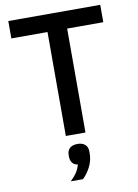

<svg xmlns="http://www.w3.org/2000/svg" viewBox="-102 -764 781 1088"><g transform="rotate(-10 288.5 -220.0)"><path d="M553 -598H345V0H232V-598H24V-698H553ZM289 56Q317 56 332.5 70Q348 84 348 109V121Q348 161 329.5 197.5Q311 234 285 258H215Q238 236 251 216.5Q264 197 271 171Q249 168 239 153Q229 138 229 120V109Q229 84 244.5 70Q260 56 289 56Z"/></g></svg>

Font: IBM Plex Sans Medium
Style: Regular
Weight: 500
Designer: Mike Abbink, Paul van der Laan, Pieter van Rosmalen
Foundry: Bold Monday
Version: Version 3.201